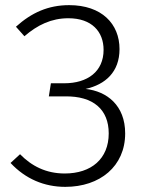

<svg xmlns="http://www.w3.org/2000/svg" viewBox="-20 -716 560 747"><path d="M234 11C369 11 467 -69 467 -197C467 -306 396 -361 313 -370C390 -387 445 -436 445 -525C445 -623 376 -696 249 -696C168 -696 103 -667 42 -612L75 -575C126 -619 180 -645 246 -645C337 -645 383 -593 383 -522C383 -438 321 -392 230 -392H178L170 -341H232C344 -343 403 -289 403 -197C403 -98 335 -41 232 -41C159 -41 103 -70 58 -116L21 -82C79 -20 152 11 234 11Z"/></svg>

Font: FiraGO Light
Style: Regular
Weight: 300
Designer: bBox Type
Foundry: bBox Type GmbH
Version: Version 1.001;PS 001.001;hotconv 1.0.88;makeotf.lib2.5.64775